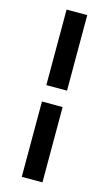

<svg xmlns="http://www.w3.org/2000/svg" viewBox="-127 -792 521 916"><g transform="rotate(15 133.5 -334.0)"><path d="M82 -374V-747.1H184.1V-374ZM82 79.1V-293H184.1V79.1Z"/></g></svg>

Font: Metrophobic
Style: Regular
Weight: 400
Designer: vernon adams
Foundry: vernon adams
Version: Version 1.000